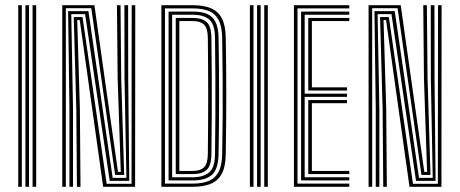

<svg xmlns="http://www.w3.org/2000/svg" viewBox="-20 -716 1763 736"><path d="M104.9 0V-696H118.7V0ZM49.9 0V-696H63.7V0ZM77.4 0V-696H91.2V0Z M218.7 0V-696H341.9L381.7 -413.1L432.3 -56.9H443L431 -415L428.3 -696H442L444.7 -415L456 -45.5H421.3L329.9 -684.6H232.4V0ZM246.2 0V-298.2L241.1 -673.3H318.9L411.9 -34.2H464.6L457.3 -415L456.9 -696H471.1L471.5 -415L475.6 -22.7H400.5L306.3 -661.8H253.2L259.9 -298.2V0ZM274.9 0 272.5 -298.2 262.7 -650.5H296.3L388.8 -11.4H484.2L484.8 -696H498.5L497.9 0H375.4L333.4 -299.1L285.7 -639.1H276L286.2 -298.2L288.6 0Z M598.7 0V-696H719.8Q760.9 -696 788.5 -684.4Q816.1 -672.9 830.4 -645.6Q844.7 -618.3 845.4 -570.8Q846.4 -514.2 846.9 -459.8Q847.4 -405.4 847.4 -351.3Q847.4 -297.2 846.9 -241.2Q846.4 -185.3 845.4 -125.6Q844.7 -76.6 829.8 -49.4Q814.8 -22.1 786.9 -11Q759 0 719.2 0ZM612.4 -12.2H719.2Q755.1 -12.2 779.8 -22.2Q804.5 -32.2 817.8 -57Q831 -81.7 831.7 -125.9Q833.2 -202.9 833.6 -274.6Q833.9 -346.3 833.5 -418.9Q833.1 -491.4 831.7 -570.5Q831 -614.6 818 -639.3Q805 -664 780.4 -673.9Q755.7 -683.8 719.8 -683.8H612.4ZM626.2 -24.4V-671.6H719.8Q751.1 -671.6 772.7 -663Q794.4 -654.3 805.8 -632.3Q817.3 -610.2 817.9 -570.4Q818.9 -512.7 819.4 -458.1Q819.9 -403.5 819.9 -349.6Q819.9 -295.8 819.4 -240.4Q818.9 -185.1 817.9 -126Q816.8 -67.7 792.6 -46Q768.4 -24.4 719.2 -24.4ZM639.9 -36.5H719.2Q758.7 -36.5 781.2 -54.6Q803.7 -72.6 804.2 -125.6Q805.2 -204.6 805.6 -275.5Q805.9 -346.4 805.6 -418.1Q805.3 -489.7 804.2 -570.8Q803.7 -623 781.9 -641.3Q760 -659.5 719.8 -659.5H639.9ZM653.7 -48.7V-647.3H719.8Q753 -647.3 771.5 -631.9Q790 -616.5 790.4 -570.8Q791.5 -492.8 791.8 -421.1Q792.1 -349.4 791.8 -277.3Q791.5 -205.2 790.4 -125.6Q790 -80.4 771.8 -64.5Q753.6 -48.7 719.2 -48.7ZM667.5 -60.8H719.2Q748.5 -60.8 762.4 -74.9Q776.2 -89 776.7 -125.6Q777.3 -187.2 777.7 -242Q778.1 -296.9 778.1 -349.5Q778.1 -402.1 777.7 -456.3Q777.3 -510.6 776.7 -570.9Q776.2 -607.7 762.3 -621.4Q748.3 -635.2 719.8 -635.2H667.5Z M992.9 0V-696H1006.7V0ZM937.9 0V-696H951.7V0ZM965.4 0V-696H979.2V0Z M1106.7 0V-696H1318.9V-683.8H1120.4V-12.2H1318.9V0ZM1161.7 -48.7V-332.5H1310.2V-320.3H1175.5V-60.8H1318.9V-48.7ZM1134.2 -24.4V-671.6H1318.9V-659.5H1147.9V-356.9H1310.2V-344.7H1147.9V-36.5H1318.9V-24.4ZM1161.7 -369V-647.3H1318.9V-635.2H1175.5V-381.2H1310.2V-369Z M1392.9 0V-696H1516.1L1556 -413.1L1606.6 -56.9H1617.2L1605.2 -415L1602.5 -696H1616.3L1619 -415L1630.2 -45.5H1595.6L1504.1 -684.6H1406.7V0ZM1420.4 0V-298.2L1415.3 -673.3H1493.1L1586.2 -34.2H1638.8L1631.6 -415L1631.2 -696H1645.3L1645.7 -415L1649.8 -22.7H1574.8L1480.6 -661.8H1427.5L1434.2 -298.2V0ZM1449.1 0 1446.7 -298.2 1436.9 -650.5H1470.6L1563 -11.4H1658.4L1659.1 -696H1672.8L1672.2 0H1549.7L1507.7 -299.1L1459.9 -639.1H1450.2L1460.5 -298.2L1462.9 0Z"/></svg>

Font: Big Shoulders Inline Display SC Thin
Style: Regular
Weight: 100
Designer: Patric King
Foundry: XO Type Co
Version: Version 2.002